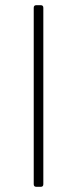

<svg xmlns="http://www.w3.org/2000/svg" viewBox="-20 -720 297 740"><path d="M110 -10V-690Q110 -700 120 -700H137Q147 -700 147 -690V-10Q147 0 137 0H120Q110 0 110 -10Z"/></svg>

Font: Barlow GEO Extra Light
Style: Regular
Weight: 200
Designer: Jeremy Tribby
Foundry: Tribby Type
Version: Version 1.408